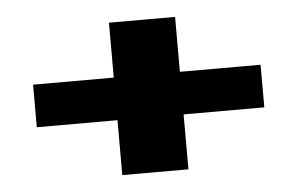

<svg xmlns="http://www.w3.org/2000/svg" viewBox="-38 -566 793 512"><g transform="rotate(-5 358.5 -310.0)"><path d="M663 -367V-253H447V-106H270V-253H54V-367H270V-514H447V-367Z"/></g></svg>

Font: Sarpanch ExtraBold
Style: Regular
Weight: 800
Designer: Manushi Parikh (Devanagari and Latin), Jyotish Sonowal (Devanagari)
Foundry: Indian Type Foundry
Version: Version 2.004;PS 1.0;hotconv 1.0.78;makeotf.lib2.5.61930; tt